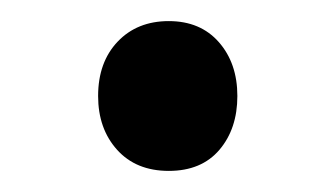

<svg xmlns="http://www.w3.org/2000/svg" viewBox="-20 -664 304 182"><path d="M73 -573Q73 -605 91.5 -624.5Q110 -644 140 -644Q170 -644 187.5 -624Q205 -604 205 -573Q205 -542 188 -522Q171 -502 140 -502Q109 -502 91 -522Q73 -542 73 -573Z"/></svg>

Font: Noto Sans Devanagari UI ExtraCondensed
Style: Bold
Weight: 700
Width: 2
Designer: Jelle Bosma - Monotype Design Team
Foundry: Monotype Imaging Inc.
Version: Version 2.004